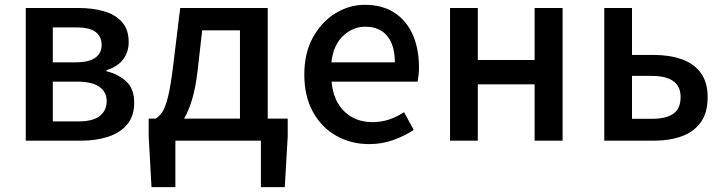

<svg xmlns="http://www.w3.org/2000/svg" viewBox="-20 -584 3002 797"><path d="M86.9 0V-550.8H305.2Q365.7 -550.8 412.8 -536.9Q460 -522.9 487.1 -491.7Q514.2 -460.4 514.2 -409.2Q514.2 -367.2 490.2 -336.4Q466.3 -305.7 421.9 -293V-288.1Q470.2 -276.9 503.7 -246.3Q537.1 -215.8 537.1 -158.2Q537.1 -102.5 508.1 -67.6Q479 -32.7 429 -16.4Q378.9 0 315.9 0ZM199.2 -325.2H291Q350.1 -325.2 376 -344.5Q401.9 -363.8 401.9 -397Q401.9 -432.1 377 -451.2Q352.1 -470.2 295.9 -470.2H199.2ZM199.2 -80.1H306.2Q366.2 -80.1 394.5 -102.8Q422.9 -125.5 422.9 -165Q422.9 -201.7 392.6 -223.4Q362.3 -245.1 300.8 -245.1H199.2Z M708 0V192.9H608.9L597.2 -18.1V-91.8H626Q641.1 -100.1 654.1 -119.6Q667 -139.2 678 -184.3Q689 -229.5 699.2 -314.9L728 -550.8H1091.3V-91.8H1174.3V-18.1L1162.1 192.9H1063V0ZM744.1 -91.8H976.1V-458H819.3L800.3 -291Q792 -219.7 777.3 -171.1Q762.7 -122.6 744.1 -91.8Z M1512.2 14.2Q1437 14.2 1376 -20.3Q1314.9 -54.7 1279.1 -119.4Q1243.2 -184.1 1243.2 -274.9Q1243.2 -364.3 1279.3 -429.2Q1315.4 -494.1 1372.8 -529.1Q1430.2 -564 1494.1 -564Q1567.4 -564 1617.4 -531.2Q1667.5 -498.5 1693.4 -439.9Q1719.2 -381.3 1719.2 -304.2Q1719.2 -286.6 1717.3 -271Q1715.3 -255.4 1713.4 -245.1H1356.4Q1363.3 -166 1409.2 -121.6Q1455.1 -77.1 1526.4 -77.1Q1563 -77.1 1595.2 -87.9Q1627.4 -98.6 1657.2 -118.2L1697.3 -44.9Q1659.7 -19.5 1612.5 -2.7Q1565.4 14.2 1512.2 14.2ZM1355.5 -325.2H1619.1Q1619.1 -395.5 1587.6 -434.3Q1556.2 -473.1 1496.1 -473.1Q1444.3 -473.1 1404.1 -435.1Q1363.8 -397 1355.5 -325.2Z M1848.1 0V-550.8H1963.4V-335H2199.2V-550.8H2315.4V0H2199.2V-233.9H1963.4V0Z M2488.3 0V-550.8H2603.5V-356H2693.4Q2759.3 -356 2809.8 -338.1Q2860.4 -320.3 2888.9 -281.5Q2917.5 -242.7 2917.5 -180.2Q2917.5 -116.2 2888.9 -76.4Q2860.4 -36.6 2809.8 -18.3Q2759.3 0 2693.4 0ZM2603.5 -90.8H2684.6Q2746.1 -90.8 2775.6 -112.3Q2805.2 -133.8 2805.2 -181.2Q2805.2 -269 2684.6 -269H2603.5Z"/></svg>

Font: Source Han Sans CN Medium
Style: Regular
Weight: 500
Designer: Ryoko NISHIZUKA  (kana, bopomofo & ideographs); Paul D. Hunt (Latin, Greek & Cyrillic); Sandoll Communications , Soo-you
Foundry: Adobe
Version: Version 2.004;hotconv 1.0.118;makeotfexe 2.5.65603